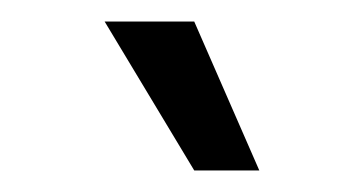

<svg xmlns="http://www.w3.org/2000/svg" viewBox="-20 -903 340 180"><path d="M162.1 -743.2 78.1 -882.8H162.1L223.1 -743.2Z"/></svg>

Font: Lumene Sans Expanded
Style: Regular
Weight: 400
Width: 7
Designer: Deni Anggara
Version: Version 1.003;Glyphs 3.1.2 (3151)